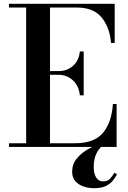

<svg xmlns="http://www.w3.org/2000/svg" viewBox="-20 -770 671 1006"><path d="M593 143.5Q585.5 157.5 572.8 174.5Q560 191.5 536.2 203.8Q512.5 216 473.5 216Q444 216 417.5 207Q391 198 374.5 179Q358 160 358 130Q358 90 382.5 60.2Q407 30.5 443 10.8Q479 -9 513.5 -20L520.5 -8Q501 3 486 32.8Q471 62.5 471 105Q471 140 484 160.2Q497 180.5 520.5 180.5Q542.5 180.5 555.8 167Q569 153.5 579.5 135ZM398.5 -270.5Q393 -321 361.5 -349.5Q330 -378 287.5 -378H242V-19.5H372.5Q475 -19.5 520.2 -74.8Q565.5 -130 571.5 -225H591V0H27V-19.5H117V-730.5H27V-750H581V-545H561.5Q555.5 -625.5 513 -678Q470.5 -730.5 382.5 -730.5H242V-397.5H287.5Q330 -397.5 361.5 -424Q393 -450.5 398.5 -500.5H418.5V-270.5Z"/></svg>

Font: Bodoni* 11pt Medium
Style: Regular
Weight: 500
Version: Version 2.3